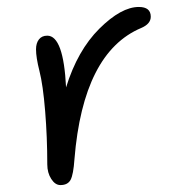

<svg xmlns="http://www.w3.org/2000/svg" viewBox="-20 -517 508 549"><path d="M152.8 12.2Q137.7 12.2 126.5 -5.4Q115.2 -22.9 115.2 -46.9Q115.2 -124.5 109.1 -199.2Q103 -273.9 92.8 -314Q83 -352.5 83 -376Q83 -393.6 91.3 -404.3Q99.6 -415 115.2 -415Q161.6 -415 168.9 -267.1Q201.7 -373 264.2 -435.1Q326.7 -497.1 377 -497.1Q411.1 -497.1 411.1 -469.2Q411.1 -448.7 383.8 -437Q217.8 -367.2 192.9 -62Q189.9 -18.1 181.9 -2.9Q173.8 12.2 152.8 12.2Z"/></svg>

Font: Shantell Sans Irregular
Style: Regular
Weight: 300
Designer: Stephen Nixon, Anya Danilova, Shantell Martin
Foundry: Arrow Type
Version: Version 1.006;[9816181b4]